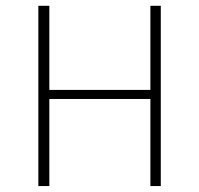

<svg xmlns="http://www.w3.org/2000/svg" viewBox="-20 -626 670 646"><path d="M109 -606.5H146V-323.5H486V-606.5H521V0H486V-293H146V0H109Z"/></svg>

Font: Karla ExtraLight
Style: Regular
Weight: 250
Designer: Jonathan Pinhorn
Version: Version 2.004;gftools[0.9.33]